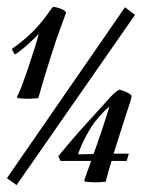

<svg xmlns="http://www.w3.org/2000/svg" viewBox="-26 -526 482 556"><path d="M218 -4 220 0C228 1 242 2 250 2C266 2 280 0 280 0C286 -22 291 -41 297 -60H341L347 -81H303C319 -133 334 -178 352 -234C353 -236 355 -245 355 -248C355 -254 327 -266 319 -266C317 -266 302 -255 291 -242C237 -181 213 -159 143 -74L149 -60H238ZM-6 -10 22 10 365 -483 336 -505ZM23 -246 25 -242C34 -241 45 -240 52 -240C68 -240 85 -242 85 -242C99 -293 124 -372 138 -414C153 -457 165 -486 165 -489C165 -498 136 -506 129 -506C120 -506 101 -449 8 -384L17 -368C44 -385 74 -415 86 -428C80 -399 34 -260 23 -246ZM291 -218C275 -166 262 -127 245 -80L200 -79C212 -117 239 -161 247 -171C264 -193 282 -210 291 -218Z"/></svg>

Font: Romanesco
Style: Regular
Weight: 400
Designer: Astigmatic (AOETI)
Foundry: Astigmatic (AOETI)
Version: Version 1.000